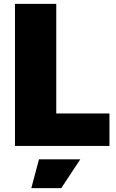

<svg xmlns="http://www.w3.org/2000/svg" viewBox="-20 -760 602 1000"><path d="M183 70H398L299 220H143ZM58 -740H273V-169H550V0H58Z"/></svg>

Font: Encode Sans Narrow
Style: Black
Weight: 900
Designer: Pablo Impallari, Andres Torresi
Foundry: Pablo Impallari, Andres Torresi
Version: Version 1.000; ttfautohint (v1.00) -l 8 -r 50 -G 200 -x 14 -